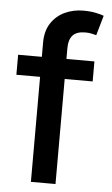

<svg xmlns="http://www.w3.org/2000/svg" viewBox="-54 -799 487 835"><g transform="rotate(5 189.5 -381.0)"><path d="M342.8 -545.9V-458.5H220.7V0H113.3V-458.5H9.8V-545.9H113.3V-608.4Q113.3 -659.2 136 -693.4Q158.7 -727.5 195.6 -744.6Q232.4 -761.7 275.9 -761.7Q308.1 -761.7 331.3 -756.6Q354.5 -751.5 365.7 -747.1L340.8 -660.2Q333 -662.1 321.3 -665Q309.6 -668 293 -668Q254.4 -668 237.5 -648.9Q220.7 -629.9 220.7 -593.8V-545.9Z"/></g></svg>

Font: Inter Medium
Style: Regular
Weight: 500
Designer: Rasmus Andersson
Foundry: rsms
Version: Version 4.001;git-9221beed3